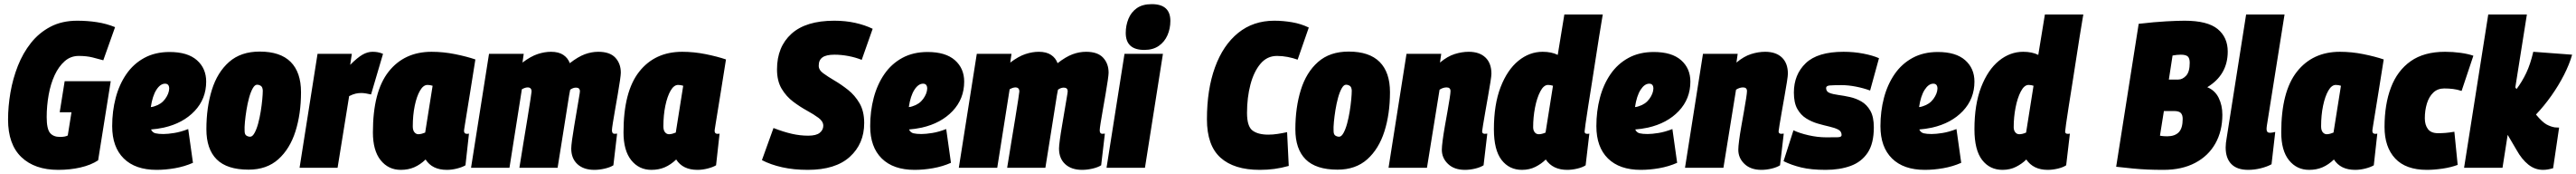

<svg xmlns="http://www.w3.org/2000/svg" viewBox="-20 -810 12470 840"><path d="M262 10Q148 10 83.5 -51.5Q19 -113 19 -233Q19 -296 30.5 -363Q42 -430 66.5 -492Q91 -554 130 -603Q169 -652 224.5 -681Q280 -710 354 -710Q403 -710 449 -703Q495 -696 537 -679L480 -519Q456 -526 427 -533Q398 -540 361 -540Q322 -540 293 -514.5Q264 -489 244.5 -447Q225 -405 215.5 -352Q206 -299 206 -245Q206 -188 222 -168.5Q238 -149 270 -149Q296 -149 308 -156L326 -268H269L293 -418H516L455 -36Q420 -13 369.5 -1.5Q319 10 262 10Z M914 -24Q873 -6 827 2Q781 10 738 10Q635 10 579 -45Q523 -100 523 -201Q523 -273 540 -337.5Q557 -402 591.5 -452Q626 -502 678.5 -530.5Q731 -559 801 -559Q888 -559 933 -519.5Q978 -480 978 -416Q978 -333 922 -274Q866 -215 773 -194Q740 -187 711 -185Q718 -170 732.5 -166.5Q747 -163 771 -163Q792 -163 823.5 -168Q855 -173 891 -187ZM779 -406Q756 -406 737 -376.5Q718 -347 710 -293Q720 -294 728 -297Q761 -307 779.5 -332.5Q798 -358 799 -382Q799 -406 779 -406Z M1183 9Q1079 9 1029 -40.5Q979 -90 979 -186Q979 -291 1005.5 -376Q1032 -461 1089 -511Q1146 -561 1237 -561Q1337 -561 1387 -511Q1437 -461 1437 -365Q1437 -260 1410 -175.5Q1383 -91 1327 -41Q1271 9 1183 9ZM1191 -150Q1202 -150 1212 -168Q1222 -186 1229.5 -213.5Q1237 -241 1242 -272Q1247 -303 1249.5 -330Q1252 -357 1252 -373Q1251 -390 1242.5 -395.5Q1234 -401 1224 -401Q1213 -401 1203 -383Q1193 -365 1185.5 -337.5Q1178 -310 1173 -279Q1168 -248 1165.5 -221Q1163 -194 1164 -178Q1164 -161 1172.5 -155.5Q1181 -150 1191 -150Z M1683 -550 1675 -497Q1710 -532 1734.5 -546Q1759 -560 1783 -560Q1796 -560 1808 -558Q1820 -556 1834 -550L1776 -354Q1764 -357 1751 -359Q1738 -361 1729 -361Q1715 -361 1701.5 -358Q1688 -355 1670 -346L1614 0H1430L1517 -550Z M2143 10Q2072 10 2040 -40Q2014 -15 1985 -2.5Q1956 10 1920 10Q1860 10 1822.5 -36.5Q1785 -83 1785 -171Q1785 -368 1861 -464Q1937 -560 2069 -560Q2126 -560 2183 -548.5Q2240 -537 2281 -523Q2266 -428 2256 -366.5Q2246 -305 2240 -268Q2234 -231 2231 -212.5Q2228 -194 2227 -187Q2226 -180 2226 -179Q2226 -164 2239 -164Q2241 -164 2244 -164Q2247 -164 2250 -165L2233 -12Q2218 -3 2192.5 3.5Q2167 10 2143 10ZM2038 -170 2074 -396Q2068 -398 2061.5 -399Q2055 -400 2049 -400Q2029 -400 2013 -372.5Q1997 -345 1987.5 -299.5Q1978 -254 1978 -200Q1978 -181 1986 -171.5Q1994 -162 2005 -162Q2013 -162 2022 -164.5Q2031 -167 2038 -170Z M2857 10Q2805 10 2775 -17.5Q2745 -45 2745 -93Q2745 -105 2749 -135Q2753 -165 2759.5 -202.5Q2766 -240 2772 -276.5Q2778 -313 2782.5 -338.5Q2787 -364 2787 -369Q2787 -387 2768 -387Q2754 -387 2740 -377Q2738 -365 2735 -351Q2721 -263 2707 -175Q2693 -87 2679 0H2494Q2503 -57 2513.5 -120Q2524 -183 2533 -238Q2542 -293 2547.5 -329Q2553 -365 2553 -368Q2553 -388 2534 -388Q2522 -388 2506 -379L2446 0H2260L2347 -550H2515L2509 -508Q2549 -538 2582.5 -549Q2616 -560 2647 -560Q2684 -560 2706.5 -545Q2729 -530 2738 -505Q2778 -536 2810.5 -548Q2843 -560 2876 -560Q2932 -560 2958.5 -531.5Q2985 -503 2985 -459Q2985 -450 2981 -422Q2977 -394 2970.5 -356.5Q2964 -319 2957.5 -282Q2951 -245 2946.5 -217Q2942 -189 2942 -181Q2942 -164 2955 -164Q2957 -164 2960.5 -164.5Q2964 -165 2967 -165L2949 -12Q2933 -2 2907 4Q2881 10 2857 10Z M3356 10Q3285 10 3253 -40Q3227 -15 3198 -2.5Q3169 10 3133 10Q3073 10 3035.5 -36.5Q2998 -83 2998 -171Q2998 -368 3074 -464Q3150 -560 3282 -560Q3339 -560 3396 -548.5Q3453 -537 3494 -523Q3479 -428 3469 -366.5Q3459 -305 3453 -268Q3447 -231 3444 -212.5Q3441 -194 3440 -187Q3439 -180 3439 -179Q3439 -164 3452 -164Q3454 -164 3457 -164Q3460 -164 3463 -165L3446 -12Q3431 -3 3405.5 3.5Q3380 10 3356 10ZM3251 -170 3287 -396Q3281 -398 3274.5 -399Q3268 -400 3262 -400Q3242 -400 3226 -372.5Q3210 -345 3200.5 -299.5Q3191 -254 3191 -200Q3191 -181 3199 -171.5Q3207 -162 3218 -162Q3226 -162 3235 -164.5Q3244 -167 3251 -170Z M4204 -671 4151 -521Q4121 -533 4086.5 -539.5Q4052 -546 4019 -546Q3979 -546 3961 -533Q3943 -520 3943 -494Q3942 -473 3964.5 -456.5Q3987 -440 4019.5 -421Q4052 -402 4085 -376Q4118 -350 4140.5 -311.5Q4163 -273 4163 -216Q4163 -116 4093.5 -53Q4024 10 3890 10Q3822 10 3766 -2.5Q3710 -15 3668 -37L3724 -192Q3773 -173 3813 -164Q3853 -155 3892 -155Q3931 -155 3948 -169Q3965 -183 3965 -203Q3965 -224 3942 -241Q3919 -258 3886 -276Q3853 -294 3819.5 -319Q3786 -344 3763.5 -381.5Q3741 -419 3741 -475Q3741 -584 3811 -647Q3881 -710 4018 -710Q4073 -710 4120 -699.5Q4167 -689 4204 -671Z M4583 -24Q4542 -6 4496 2Q4450 10 4407 10Q4304 10 4248 -45Q4192 -100 4192 -201Q4192 -273 4209 -337.5Q4226 -402 4260.5 -452Q4295 -502 4347.5 -530.5Q4400 -559 4470 -559Q4557 -559 4602 -519.5Q4647 -480 4647 -416Q4647 -333 4591 -274Q4535 -215 4442 -194Q4409 -187 4380 -185Q4387 -170 4401.5 -166.5Q4416 -163 4440 -163Q4461 -163 4492.5 -168Q4524 -173 4560 -187ZM4448 -406Q4425 -406 4406 -376.5Q4387 -347 4379 -293Q4389 -294 4397 -297Q4430 -307 4448.5 -332.5Q4467 -358 4468 -382Q4468 -406 4448 -406Z M5218 10Q5166 10 5136 -17.5Q5106 -45 5106 -93Q5106 -105 5110 -135Q5114 -165 5120.5 -202.5Q5127 -240 5133 -276.5Q5139 -313 5143.5 -338.5Q5148 -364 5148 -369Q5148 -387 5129 -387Q5115 -387 5101 -377Q5099 -365 5096 -351Q5082 -263 5068 -175Q5054 -87 5040 0H4855Q4864 -57 4874.5 -120Q4885 -183 4894 -238Q4903 -293 4908.5 -329Q4914 -365 4914 -368Q4914 -388 4895 -388Q4883 -388 4867 -379L4807 0H4621L4708 -550H4876L4870 -508Q4910 -538 4943.5 -549Q4977 -560 5008 -560Q5045 -560 5067.5 -545Q5090 -530 5099 -505Q5139 -536 5171.5 -548Q5204 -560 5237 -560Q5293 -560 5319.5 -531.5Q5346 -503 5346 -459Q5346 -450 5342 -422Q5338 -394 5331.5 -356.5Q5325 -319 5318.5 -282Q5312 -245 5307.5 -217Q5303 -189 5303 -181Q5303 -164 5316 -164Q5318 -164 5321.5 -164.5Q5325 -165 5328 -165L5310 -12Q5294 -2 5268 4Q5242 10 5218 10Z M5555 -790Q5645 -790 5645 -709Q5645 -672 5631 -640Q5617 -608 5589 -588.5Q5561 -569 5519 -569Q5429 -569 5429 -651Q5429 -687 5442 -719Q5455 -751 5482.5 -770.5Q5510 -790 5555 -790ZM5336 0 5423 -550H5609L5522 0Z M6078 10Q5953 10 5887.5 -49Q5822 -108 5822 -234Q5822 -378 5861 -485Q5900 -592 5973 -651Q6046 -710 6148 -710Q6191 -710 6234.5 -702.5Q6278 -695 6315 -677L6261 -522Q6239 -530 6213 -535Q6187 -540 6161 -540Q6113 -540 6081 -502Q6049 -464 6032.5 -401.5Q6016 -339 6016 -265Q6016 -200 6042.5 -180Q6069 -160 6119 -160Q6141 -160 6164 -163.5Q6187 -167 6210 -172L6218 -9Q6182 1 6148.5 5.5Q6115 10 6078 10Z M6454 9Q6350 9 6300 -40.5Q6250 -90 6250 -186Q6250 -291 6276.5 -376Q6303 -461 6360 -511Q6417 -561 6508 -561Q6608 -561 6658 -511Q6708 -461 6708 -365Q6708 -260 6681 -175.5Q6654 -91 6598 -41Q6542 9 6454 9ZM6462 -150Q6473 -150 6483 -168Q6493 -186 6500.5 -213.5Q6508 -241 6513 -272Q6518 -303 6520.5 -330Q6523 -357 6523 -373Q6522 -390 6513.5 -395.5Q6505 -401 6495 -401Q6484 -401 6474 -383Q6464 -365 6456.5 -337.5Q6449 -310 6444 -279Q6439 -248 6436.5 -221Q6434 -194 6435 -178Q6435 -161 6443.5 -155.5Q6452 -150 6462 -150Z M6788 -550H6956L6950 -508Q6986 -538 7021 -549Q7056 -560 7089 -560Q7141 -560 7170 -532.5Q7199 -505 7199 -454Q7199 -445 7194.5 -415.5Q7190 -386 7183 -347.5Q7176 -309 7169.5 -271Q7163 -233 7158.5 -206.5Q7154 -180 7154 -176Q7154 -164 7167 -164Q7170 -164 7173 -164.5Q7176 -165 7179 -165L7161 -12Q7145 -2 7120 4Q7095 10 7071 10Q7019 10 6989 -18.5Q6959 -47 6959 -87Q6959 -102 6963 -132.5Q6967 -163 6973.5 -200Q6980 -237 6986.5 -273Q6993 -309 6997 -335.5Q7001 -362 7001 -370Q7001 -388 6982 -388Q6965 -388 6948 -377L6887 0H6701Z M7566 10Q7496 10 7462 -40Q7441 -19 7412 -4.5Q7383 10 7347 10Q7285 10 7248 -38Q7211 -86 7211 -186Q7211 -306 7243.5 -389.5Q7276 -473 7329.5 -516.5Q7383 -560 7447 -560Q7490 -560 7520 -545L7552 -740H7738Q7738 -740 7733 -710.5Q7728 -681 7720 -631.5Q7712 -582 7703 -523Q7694 -464 7684.5 -404.5Q7675 -345 7667 -294.5Q7659 -244 7654.5 -211.5Q7650 -179 7650 -175Q7650 -164 7662 -164Q7664 -164 7667 -164Q7670 -164 7673 -165L7655 -12Q7640 -2 7614.5 4Q7589 10 7566 10ZM7428 -162Q7443 -162 7461 -170L7497 -396Q7491 -398 7485 -399Q7479 -400 7473 -400Q7452 -400 7435.5 -368.5Q7419 -337 7410 -290.5Q7401 -244 7401 -196Q7401 -181 7408.5 -171.5Q7416 -162 7428 -162Z M8098 -24Q8057 -6 8011 2Q7965 10 7922 10Q7819 10 7763 -45Q7707 -100 7707 -201Q7707 -273 7724 -337.5Q7741 -402 7775.5 -452Q7810 -502 7862.5 -530.5Q7915 -559 7985 -559Q8072 -559 8117 -519.5Q8162 -480 8162 -416Q8162 -333 8106 -274Q8050 -215 7957 -194Q7924 -187 7895 -185Q7902 -170 7916.5 -166.5Q7931 -163 7955 -163Q7976 -163 8007.5 -168Q8039 -173 8075 -187ZM7963 -406Q7940 -406 7921 -376.5Q7902 -347 7894 -293Q7904 -294 7912 -297Q7945 -307 7963.5 -332.5Q7982 -358 7983 -382Q7983 -406 7963 -406Z M8223 -550H8391L8385 -508Q8421 -538 8456 -549Q8491 -560 8524 -560Q8576 -560 8605 -532.5Q8634 -505 8634 -454Q8634 -445 8629.5 -415.5Q8625 -386 8618 -347.5Q8611 -309 8604.5 -271Q8598 -233 8593.5 -206.5Q8589 -180 8589 -176Q8589 -164 8602 -164Q8605 -164 8608 -164.5Q8611 -165 8614 -165L8596 -12Q8580 -2 8555 4Q8530 10 8506 10Q8454 10 8424 -18.5Q8394 -47 8394 -87Q8394 -102 8398 -132.5Q8402 -163 8408.5 -200Q8415 -237 8421.5 -273Q8428 -309 8432 -335.5Q8436 -362 8436 -370Q8436 -388 8417 -388Q8400 -388 8383 -377L8322 0H8136Z M8613 -32 8661 -181Q8690 -167 8734 -157Q8778 -147 8820 -147Q8858 -147 8876 -147.5Q8894 -148 8894 -158Q8894 -176 8877.5 -184.5Q8861 -193 8834.5 -199Q8808 -205 8778.5 -213.5Q8749 -222 8722.5 -238.5Q8696 -255 8679.5 -284.5Q8663 -314 8663 -363Q8663 -450 8720.5 -505Q8778 -560 8903 -560Q8954 -560 9000 -551Q9046 -542 9075 -529L9032 -373Q8999 -385 8962.5 -392Q8926 -399 8895 -399Q8855 -399 8837 -397.5Q8819 -396 8819 -385Q8819 -368 8835.5 -361.5Q8852 -355 8878.5 -351.5Q8905 -348 8934.5 -341.5Q8964 -335 8990 -320Q9016 -305 9033 -275.5Q9050 -246 9050 -195Q9050 -117 9020 -72.5Q8990 -28 8937.5 -9Q8885 10 8817 10Q8747 10 8699 -1.5Q8651 -13 8613 -32Z M9473 -24Q9432 -6 9386 2Q9340 10 9297 10Q9194 10 9138 -45Q9082 -100 9082 -201Q9082 -273 9099 -337.5Q9116 -402 9150.5 -452Q9185 -502 9237.5 -530.5Q9290 -559 9360 -559Q9447 -559 9492 -519.5Q9537 -480 9537 -416Q9537 -333 9481 -274Q9425 -215 9332 -194Q9299 -187 9270 -185Q9277 -170 9291.5 -166.5Q9306 -163 9330 -163Q9351 -163 9382.5 -168Q9414 -173 9450 -187ZM9338 -406Q9315 -406 9296 -376.5Q9277 -347 9269 -293Q9279 -294 9287 -297Q9320 -307 9338.5 -332.5Q9357 -358 9358 -382Q9358 -406 9338 -406Z M9892 10Q9822 10 9788 -40Q9767 -19 9738 -4.5Q9709 10 9673 10Q9611 10 9574 -38Q9537 -86 9537 -186Q9537 -306 9569.5 -389.5Q9602 -473 9655.5 -516.5Q9709 -560 9773 -560Q9816 -560 9846 -545L9878 -740H10064Q10064 -740 10059 -710.5Q10054 -681 10046 -631.5Q10038 -582 10029 -523Q10020 -464 10010.5 -404.5Q10001 -345 9993 -294.5Q9985 -244 9980.5 -211.5Q9976 -179 9976 -175Q9976 -164 9988 -164Q9990 -164 9993 -164Q9996 -164 9999 -165L9981 -12Q9966 -2 9940.5 4Q9915 10 9892 10ZM9754 -162Q9769 -162 9787 -170L9823 -396Q9817 -398 9811 -399Q9805 -400 9799 -400Q9778 -400 9761.5 -368.5Q9745 -337 9736 -290.5Q9727 -244 9727 -196Q9727 -181 9734.5 -171.5Q9742 -162 9754 -162Z M10223 -5 10332 -695Q10409 -704 10465.5 -707Q10522 -710 10554 -710Q10665 -710 10714 -670Q10763 -630 10763 -561Q10763 -449 10664 -389Q10701 -374 10719 -338Q10737 -302 10737 -256Q10737 -177 10703 -117Q10669 -57 10605 -23.5Q10541 10 10452 10Q10410 10 10375 8.5Q10340 7 10304 3.5Q10268 0 10223 -5ZM10478 -426H10524Q10544 -426 10561.5 -444.5Q10579 -463 10579 -507Q10579 -529 10569.5 -537.5Q10560 -546 10536 -546Q10524 -546 10517 -545Q10510 -544 10496 -542ZM10454 -274 10435 -155Q10445 -153 10455 -152.5Q10465 -152 10470 -152Q10507 -152 10526 -171.5Q10545 -191 10545 -236Q10545 -255 10536 -264.5Q10527 -274 10503 -274Z M10852 -740H11038L10953 -207Q10951 -194 10951 -187Q10951 -169 10967 -169Q10977 -169 10993 -173L10975 -17Q10953 -5 10922.5 2.5Q10892 10 10862 10Q10808 10 10780.5 -18Q10753 -46 10753 -98Q10753 -118 10758 -145Z M11380 10Q11309 10 11277 -40Q11251 -15 11222 -2.5Q11193 10 11157 10Q11097 10 11059.5 -36.5Q11022 -83 11022 -171Q11022 -368 11098 -464Q11174 -560 11306 -560Q11363 -560 11420 -548.5Q11477 -537 11518 -523Q11503 -428 11493 -366.5Q11483 -305 11477 -268Q11471 -231 11468 -212.5Q11465 -194 11464 -187Q11463 -180 11463 -179Q11463 -164 11476 -164Q11478 -164 11481 -164Q11484 -164 11487 -165L11470 -12Q11455 -3 11429.5 3.5Q11404 10 11380 10ZM11275 -170 11311 -396Q11305 -398 11298.5 -399Q11292 -400 11286 -400Q11266 -400 11250 -372.5Q11234 -345 11224.5 -299.5Q11215 -254 11215 -200Q11215 -181 11223 -171.5Q11231 -162 11242 -162Q11250 -162 11259 -164.5Q11268 -167 11275 -170Z M11727 10Q11625 10 11573.5 -45Q11522 -100 11522 -197Q11522 -306 11553 -387.5Q11584 -469 11648.5 -514.5Q11713 -560 11815 -560Q11853 -560 11889.5 -555Q11926 -550 11952 -541L11895 -371Q11874 -378 11853.5 -380.5Q11833 -383 11811 -383Q11779 -383 11758 -363Q11737 -343 11727 -310Q11717 -277 11717 -239Q11717 -207 11732 -187Q11747 -167 11781 -167Q11801 -167 11818.5 -168.5Q11836 -170 11860 -174L11876 -14Q11844 -2 11803 4Q11762 10 11727 10Z M11907 0 12024 -740H12211L12155 -388L12161 -380Q12188 -416 12208 -458Q12228 -500 12242 -560L12430 -546Q12417 -500 12391 -449Q12365 -398 12330 -348.5Q12295 -299 12255 -257Q12286 -220 12306.5 -209Q12327 -198 12347 -195Q12356 -194 12367 -194L12338 2Q12324 6 12312.5 8Q12301 10 12289 10Q12250 10 12218 -15.5Q12186 -41 12161 -86L12118 -159L12093 0Z"/></svg>

Font: Georama Semi Condensed Black
Style: Italic
Weight: 900
Width: 4
Italic angle: -9°
Designer: Jean-Baptiste Levee
Foundry: Production Type
Version: Version 1.000